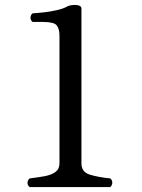

<svg xmlns="http://www.w3.org/2000/svg" viewBox="-20 -758 575 778"><path d="M100 0Q91 -8 91.5 -18Q92 -28 100 -35Q133 -39 160.5 -44Q188 -49 204.5 -61Q221 -73 221 -96V-613Q221 -641 210 -655Q199 -669 155 -669H112Q103 -677 103.5 -687Q104 -697 112 -704Q131 -705 158 -708Q185 -711 211 -717Q237 -723 253 -732Q264 -738 285 -738Q295 -738 302.5 -734.5Q310 -731 310 -723V-96Q310 -61 343.5 -50.5Q377 -40 427 -35Q435 -28 435 -18Q435 -8 427 0Z"/></svg>

Font: Zen Old Mincho
Style: Regular
Weight: 400
Designer: Yoshimichi Ohira
Foundry: Positype
Version: Version 1.001